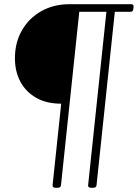

<svg xmlns="http://www.w3.org/2000/svg" viewBox="-20 -720 658 913"><path d="M245 173Q229 173 230 161L271 -227Q201 -227 152 -255Q103 -283 77 -331.5Q51 -380 51 -443Q51 -518 84.5 -576Q118 -634 176.5 -667Q235 -700 310 -700H604Q617 -700 615 -686L614 -678Q613 -664 601 -664H526L439 161Q438 173 422 173H414Q398 173 399 161L486 -664H357L270 161Q269 173 253 173Z"/></svg>

Font: Asap Expanded Expanded Thin
Style: Italic
Weight: 100
Width: 7
Italic angle: -6°
Designer: Pablo Cosgaya
Foundry: Omnibus-Type
Version: Version 3.001; ttfautohint (v1.8.4.7-5d5b)